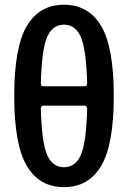

<svg xmlns="http://www.w3.org/2000/svg" viewBox="-20 -770 540 810"><path d="M163.1 -324.2Q152.3 -324.2 152.3 -310.5Q156.2 -167 179.2 -115.7Q202.1 -64.5 250 -64.5Q297.9 -64.5 320.8 -115.7Q343.8 -167 347.7 -310.5Q347.7 -323.2 336.9 -324.2ZM152.3 -418.9Q152.3 -406.2 163.1 -406.2H336.9Q347.7 -406.2 347.7 -418.9Q343.8 -562.5 320.8 -614.3Q297.9 -666 250 -666Q202.1 -666 179.2 -614.7Q156.2 -563.5 152.3 -418.9ZM406.7 -69.8Q353.5 19.5 250 19.5Q146.5 19.5 93.3 -69.8Q40 -159.2 40 -365.2Q40 -571.3 93.3 -660.6Q146.5 -750 250 -750Q353.5 -750 406.7 -660.6Q460 -571.3 460 -365.2Q460 -159.2 406.7 -69.8Z"/></svg>

Font: Rounded-X Mgen+ 1mn medium
Style: Regular
Weight: 500
Designer: [Source Han Sans]
Ryoko NISHIZUKA  (kana & ideographs); Paul D. Hunt (Latin, Greek & Cyrillic); Wenlong ZHANG  (bopomofo
Version: Version 1.059.20150602